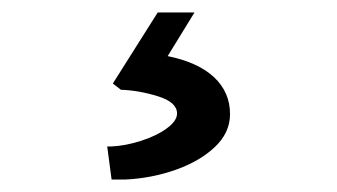

<svg xmlns="http://www.w3.org/2000/svg" viewBox="-20 -44 540 308"><path d="M158 191Q181 190 206 182Q231 174 247.5 162Q264 150 264 138Q264 120 233.5 110.5Q203 101 174 100L161 90L233 -24H292L249 46Q298 56 323.5 80Q349 104 349 139Q349 169 324.5 192Q300 215 261.5 228.5Q223 242 181 244H159L152 191Z"/></svg>

Font: Easer Grotesk Variable
Style: Regular
Weight: 400
Designer: Boardeaser, Bonnie Shaver-Troup, Thomas Jockin
Foundry: Lexend
Version: Version 1.001;Glyphs 3.1.2 (3151)